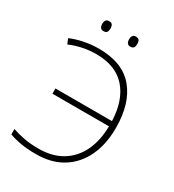

<svg xmlns="http://www.w3.org/2000/svg" viewBox="-213 -1017 1040 1147"><g transform="rotate(30 307.0 -443.5)"><path d="M229 -688Q184 -688 138 -678.5Q92 -669 51 -651L36 -686Q77 -704 127 -714Q177 -724 229 -724Q392 -724 472 -628.5Q552 -533 552 -364Q552 -252 512.5 -168Q473 -84 398 -37Q323 10 215 10Q155 10 109.5 2Q64 -6 30 -19V-56Q67 -43 111.5 -34.5Q156 -26 212 -26Q307 -26 373.5 -66.5Q440 -107 475 -180.5Q510 -254 511 -352H121V-388H511Q506 -528 436 -608Q366 -688 229 -688ZM170 -863Q170 -878 176.5 -887.5Q183 -897 198 -897Q215 -897 221 -887.5Q227 -878 227 -863Q227 -847 221 -837.5Q215 -828 198 -828Q183 -828 176.5 -837.5Q170 -847 170 -863ZM355 -863Q355 -878 361.5 -887.5Q368 -897 383 -897Q400 -897 406 -887.5Q412 -878 412 -863Q412 -847 406 -837.5Q400 -828 383 -828Q368 -828 361.5 -837.5Q355 -847 355 -863Z"/></g></svg>

Font: Noto Sans ExtraLight
Style: Regular
Weight: 200
Designer: Monotype Design Team
Foundry: Monotype Imaging Inc.
Version: Version 2.007